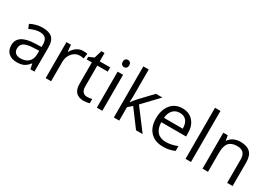

<svg xmlns="http://www.w3.org/2000/svg" viewBox="15 -1611 3473 2473"><g transform="rotate(30 1751.5 -375.0)"><path d="M415 0 398.9 -76.2H395Q355 -25.9 315.2 -8.1Q275.4 9.8 215.8 9.8Q136.2 9.8 91.1 -31.2Q45.9 -72.3 45.9 -147.9Q45.9 -310.1 305.2 -317.9L396 -320.8V-354Q396 -417 368.9 -447Q341.8 -477.1 282.2 -477.1Q215.3 -477.1 130.9 -436L106 -498Q145.5 -519.5 192.6 -531.7Q239.7 -543.9 287.1 -543.9Q382.8 -543.9 429 -501.5Q475.1 -459 475.1 -365.2V0ZM231.9 -57.1Q307.6 -57.1 350.8 -98.6Q394 -140.1 394 -214.8V-263.2L313 -259.8Q216.3 -256.3 173.6 -229.7Q130.9 -203.1 130.9 -147Q130.9 -103 157.5 -80.1Q184.1 -57.1 231.9 -57.1Z M886.2 -544.9Q921.9 -544.9 950.2 -539.1L939 -463.9Q905.8 -471.2 880.4 -471.2Q815.4 -471.2 769.3 -418.5Q723.1 -365.7 723.1 -287.1V0H642.1V-535.2H709L718.3 -436H722.2Q752 -488.3 793.9 -516.6Q835.9 -544.9 886.2 -544.9Z M1223.1 -57.1Q1244.6 -57.1 1264.6 -60.3Q1284.7 -63.5 1296.4 -66.9V-4.9Q1283.2 1.5 1257.6 5.6Q1231.9 9.8 1211.4 9.8Q1056.2 9.8 1056.2 -153.8V-472.2H979.5V-511.2L1056.2 -544.9L1090.3 -659.2H1137.2V-535.2H1292.5V-472.2H1137.2V-157.2Q1137.2 -108.9 1160.2 -83Q1183.1 -57.1 1223.1 -57.1Z M1484.4 0H1403.3V-535.2H1484.4ZM1396.5 -680.2Q1396.5 -708 1410.2 -720.9Q1423.8 -733.9 1444.3 -733.9Q1463.9 -733.9 1478 -720.7Q1492.2 -707.5 1492.2 -680.2Q1492.2 -652.8 1478 -639.4Q1463.9 -626 1444.3 -626Q1423.8 -626 1410.2 -639.4Q1396.5 -652.8 1396.5 -680.2Z M1736.3 -273.9Q1757.3 -303.7 1800.3 -352.1L1973.1 -535.2H2069.3L1852.5 -307.1L2084.5 0H1986.3L1797.4 -252.9L1736.3 -200.2V0H1656.2V-759.8H1736.3V-356.9Q1736.3 -330.1 1732.4 -273.9Z M2387.2 9.8Q2268.6 9.8 2200 -62.5Q2131.3 -134.8 2131.3 -263.2Q2131.3 -392.6 2195.1 -468.8Q2258.8 -544.9 2366.2 -544.9Q2466.8 -544.9 2525.4 -478.8Q2584 -412.6 2584 -304.2V-252.9H2215.3Q2217.8 -158.7 2262.9 -109.9Q2308.1 -61 2390.1 -61Q2476.6 -61 2561 -97.2V-24.9Q2518.1 -6.3 2479.7 1.7Q2441.4 9.8 2387.2 9.8ZM2365.2 -477.1Q2300.8 -477.1 2262.5 -435.1Q2224.1 -393.1 2217.3 -318.8H2497.1Q2497.1 -395.5 2462.9 -436.3Q2428.7 -477.1 2365.2 -477.1Z M2803.2 0H2722.2V-759.8H2803.2Z M3341.3 0V-346.2Q3341.3 -411.6 3311.5 -443.8Q3281.7 -476.1 3218.3 -476.1Q3134.3 -476.1 3095.2 -430.7Q3056.2 -385.3 3056.2 -280.8V0H2975.1V-535.2H3041L3054.2 -461.9H3058.1Q3083 -501.5 3127.9 -523.2Q3172.9 -544.9 3228 -544.9Q3324.7 -544.9 3373.5 -498.3Q3422.4 -451.7 3422.4 -349.1V0Z"/></g></svg>

Font: f01947593
Style: Regular
Weight: 400
Foundry: Ascender Corporation
Version: Version 1.10